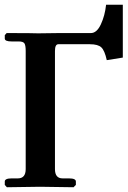

<svg xmlns="http://www.w3.org/2000/svg" viewBox="-23 -785 536 807"><path d="M146 -645 223.1 -646H358.9Q383.8 -646 400.9 -682.6Q418 -719.2 422.9 -765.1H493.2V-543L425.8 -532.2Q417 -572.3 403.1 -585.7Q389.2 -599.1 355 -599.1H222.2Q208 -599.1 208 -570.8V-74.2Q208 -35.2 240.2 -35.2H267.1Q295.9 -35.2 295.9 -22V-7.8L286.1 2Q180.2 0 145 0L5.9 2L-2.9 -7.8V-22Q-2.9 -35.2 25.9 -35.2H51.8Q85 -35.2 85 -74.2V-570.8Q85 -594.7 79.6 -602.8Q74.2 -610.8 55.2 -610.8H25.9Q-2.9 -610.8 -2.9 -623V-637.2L4.9 -646Q117.7 -646 131.8 -645Z"/></svg>

Font: Linux Libertine
Style: Bold
Weight: 700
Designer: Philipp H. Poll
Foundry: Philipp H. Poll
Version: Version 5.0.3